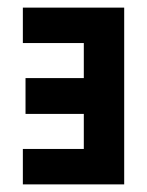

<svg xmlns="http://www.w3.org/2000/svg" viewBox="-20 -484 385 504"><path d="M40 -464V-371H200V-279H47V-185H200V-93H40V0H306V-464Z"/></svg>

Font: Hussar Tani
Style: Bold
Weight: 700
Foundry: Cannot Into Space Fonts
Version: Version 0.92